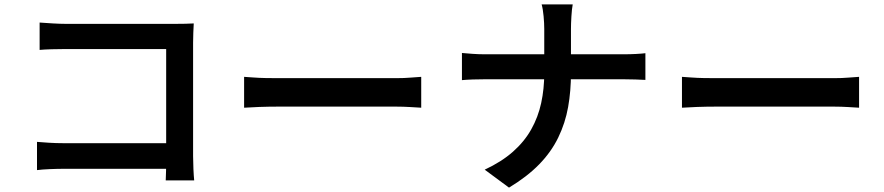

<svg xmlns="http://www.w3.org/2000/svg" viewBox="-20 -806 4040 877"><path d="M161 -703Q188 -701 221.5 -699Q255 -697 281 -697H781Q802 -697 827 -697.5Q852 -698 865 -699Q864 -682 863 -657Q862 -632 862 -611V-93Q862 -67 863.5 -34Q865 -1 867 18H737Q738 -1 738.5 -27Q739 -53 739 -80V-582H281Q250 -582 215.5 -581Q181 -580 161 -578ZM149 -158Q172 -156 204 -154Q236 -152 269 -152H808V-35H273Q243 -35 207.5 -33.5Q172 -32 149 -29Z M1095 -455Q1112 -454 1138.5 -452Q1165 -450 1194 -449.5Q1223 -449 1249 -449Q1272 -449 1308 -449Q1344 -449 1388 -449Q1432 -449 1479.5 -449Q1527 -449 1574.5 -449Q1622 -449 1664 -449Q1706 -449 1738.5 -449Q1771 -449 1790 -449Q1826 -449 1855.5 -451.5Q1885 -454 1904 -455V-314Q1887 -315 1854.5 -317Q1822 -319 1790 -319Q1772 -319 1739 -319Q1706 -319 1663.5 -319Q1621 -319 1574 -319Q1527 -319 1479.5 -319Q1432 -319 1388 -319Q1344 -319 1308 -319Q1272 -319 1249 -319Q1207 -319 1164.5 -317.5Q1122 -316 1095 -314Z M2466 -674Q2466 -699 2463 -732Q2460 -765 2454 -786H2596Q2592 -765 2590 -731Q2588 -697 2588 -674Q2588 -645 2588 -611Q2588 -577 2588 -541Q2588 -505 2588 -472Q2588 -390 2575 -317Q2562 -244 2530 -178Q2498 -112 2443 -55.5Q2388 1 2305 51L2194 -31Q2271 -67 2323 -113Q2375 -159 2406.5 -215Q2438 -271 2452 -335.5Q2466 -400 2466 -472Q2466 -505 2466 -541Q2466 -577 2466 -612Q2466 -647 2466 -674ZM2090 -564Q2111 -562 2139 -560Q2167 -558 2196 -558Q2208 -558 2244.5 -558Q2281 -558 2334 -558Q2387 -558 2448 -558Q2509 -558 2570.5 -558Q2632 -558 2685 -558Q2738 -558 2775 -558Q2812 -558 2825 -558Q2857 -558 2885 -559.5Q2913 -561 2928 -563V-441Q2913 -442 2882.5 -443Q2852 -444 2824 -444Q2811 -444 2774.5 -444Q2738 -444 2685 -444Q2632 -444 2571 -444Q2510 -444 2449 -444Q2388 -444 2335.5 -444Q2283 -444 2246.5 -444Q2210 -444 2199 -444Q2168 -444 2139.5 -443Q2111 -442 2090 -440Z M3095 -455Q3112 -454 3138.5 -452Q3165 -450 3194 -449.5Q3223 -449 3249 -449Q3272 -449 3308 -449Q3344 -449 3388 -449Q3432 -449 3479.5 -449Q3527 -449 3574.5 -449Q3622 -449 3664 -449Q3706 -449 3738.5 -449Q3771 -449 3790 -449Q3826 -449 3855.5 -451.5Q3885 -454 3904 -455V-314Q3887 -315 3854.5 -317Q3822 -319 3790 -319Q3772 -319 3739 -319Q3706 -319 3663.5 -319Q3621 -319 3574 -319Q3527 -319 3479.5 -319Q3432 -319 3388 -319Q3344 -319 3308 -319Q3272 -319 3249 -319Q3207 -319 3164.5 -317.5Q3122 -316 3095 -314Z"/></svg>

Font: Noto Sans SC Thin SemiBold
Style: Regular
Weight: 600
Version: Version 2.004-H2;hotconv 1.0.118;makeotfexe 2.5.65603